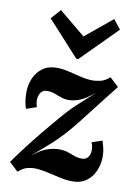

<svg xmlns="http://www.w3.org/2000/svg" viewBox="-89 -848 669 918"><g transform="rotate(10 245.5 -388.5)"><path d="M61 11 18 -29Q41 -62 74.5 -106Q108 -150 145 -195Q182 -240 213 -276Q246 -315 270 -338Q294 -361 315.5 -380Q337 -399 363 -423H362Q322 -390 294 -379.5Q266 -369 243 -369Q222 -369 204.5 -375.5Q187 -382 170 -388Q153 -394 134 -394Q114 -394 103.5 -379Q93 -364 93 -343Q93 -326 99 -309L49 -292Q43 -308 40 -327.5Q37 -347 37 -370Q37 -406 50.5 -438Q64 -470 91.5 -490.5Q119 -511 160 -511Q188 -511 219 -503.5Q250 -496 281.5 -488.5Q313 -481 341 -481Q352 -481 374.5 -485.5Q397 -490 421 -511L464 -471Q439 -439 414 -407.5Q389 -376 364.5 -344Q340 -312 315 -280Q251 -199 201 -154.5Q151 -110 113 -78H114Q155 -111 185.5 -120Q216 -129 239 -129Q264 -129 282.5 -122.5Q301 -116 317.5 -110Q334 -104 353 -104Q372 -104 382 -116.5Q392 -129 393 -147Q394 -157 392 -168Q390 -179 385 -189L436 -206Q441 -190 445.5 -171.5Q450 -153 450 -130Q450 -95 436.5 -62.5Q423 -30 395.5 -9.5Q368 11 327 11Q299 11 265.5 3.5Q232 -4 198.5 -11.5Q165 -19 136 -19Q125 -19 105 -14.5Q85 -10 61 11ZM244 -570 90 -739 132 -786 259 -681H260L390 -788L426 -743L254 -570Z"/></g></svg>

Font: Lora Italic
Style: Italic
Weight: 400
Italic angle: -3°
Designer: Olga Karpushina, Alexei Vanyashin (Cyrillic)
Foundry: Cyreal
Version: Version 2.210; ttfautohint (v1.8.1.43-b0c9)